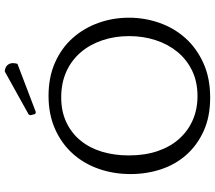

<svg xmlns="http://www.w3.org/2000/svg" viewBox="-68 -820 899 803"><g transform="rotate(-90 381.5 -418.5)"><path d="M382 -665Q460 -665 521 -638Q582 -611 623.5 -564.5Q665 -518 687 -457Q709 -396 709 -329Q709 -263 687.5 -201.5Q666 -140 624 -93Q582 -46 519.5 -17.5Q457 11 375 11Q295 11 235.5 -16Q176 -43 135.5 -88.5Q95 -134 75 -194.5Q55 -255 55 -322Q55 -393 77 -455.5Q99 -518 141 -564.5Q183 -611 244 -638Q305 -665 382 -665ZM381 -42Q441 -42 487.5 -64.5Q534 -87 566 -126Q598 -165 615 -217Q632 -269 632 -328Q632 -388 614.5 -440Q597 -492 564 -530.5Q531 -569 483.5 -590.5Q436 -612 376 -612Q317 -612 271.5 -590.5Q226 -569 195 -531Q164 -493 148.5 -441.5Q133 -390 133 -329Q133 -262 151 -209Q169 -156 202 -119Q235 -82 280.5 -62Q326 -42 381 -42ZM306 -721 301 -741 304 -748 484 -848Q501 -847 510 -837.5Q519 -828 519 -814Q519 -805 516 -795L314 -718Z"/></g></svg>

Font: Quattrocento
Style: Regular
Weight: 400
Designer: Pablo Impallari
Foundry: Pablo Impallari, Igino Marini, Branda Gallo
Version: Version 2.000